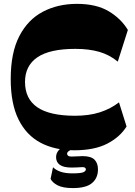

<svg xmlns="http://www.w3.org/2000/svg" viewBox="-20 -764 697 994"><path d="M365 14Q264 14 190.3 -24.9Q116.5 -63.8 76 -145.3Q35.5 -226.8 35.5 -355Q35.5 -491 79.9 -576.7Q124.3 -662.5 201.8 -703.2Q279.3 -744 378 -744Q478.5 -744 542.5 -705.9Q606.5 -667.8 642 -609L589.8 -445Q547.5 -480 494.5 -495.5Q441.5 -511 369.8 -511Q237.3 -511 173.4 -467.3Q109.5 -423.5 109.5 -339.8Q109.5 -252.7 172.7 -209Q236 -165.2 366 -164.7Q440.8 -164.5 497.3 -182.7Q553.8 -201 596 -234.2L635.2 -109.2Q601.2 -54.3 534.9 -20.1Q468.5 14 365 14ZM357.3 209.7Q305.8 209.7 278.8 195.7Q251.8 181.7 241.8 162.2L254.5 101.8Q269.3 116.8 293.8 125.1Q318.3 133.5 354.3 133.5Q397.8 133.5 411.1 127.8Q424.5 122 424.5 112.8Q424.5 101.2 406.5 101.2Q394.5 102 379.6 102.7Q364.8 103.5 351.3 103.5Q309.5 103.5 289.9 89.6Q270.3 75.7 270.3 49.5Q270.3 28 286 11.5Q301.8 -5 329.8 -14.5L397.2 0Q360.2 5.5 343.7 13.6Q327.3 21.8 327.3 32Q327.3 37.5 332.3 42Q337.3 46.5 350.3 46.5Q363.8 46.5 379.8 45.4Q395.8 44.3 408.3 44.3Q450.7 44.3 469 62.3Q487.2 80.3 487.2 113Q487.2 157.5 456.6 183.6Q426 209.7 357.3 209.7Z"/></svg>

Font: Savate ExtraLight
Style: Regular
Weight: 200
Designer: Max Esnée
Foundry: Plomb Type
Version: Version 2.000